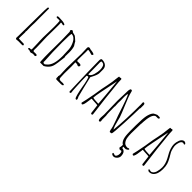

<svg xmlns="http://www.w3.org/2000/svg" viewBox="95 -1630 2807 2807"><g transform="rotate(45 1498.5 -227.0)"><path d="M73 -10Q75 -16 75 -43Q75 -135 78 -316Q81 -496 81 -576L83 -612L86 -642Q86 -649 93 -649Q98 -649 107 -646L110 -645Q110 -623 109 -605V-566V-457Q110 -409 110 -348Q109 -343 109 -326L108 -305Q107 -285 107 -264Q107 -241 108 -222L109 -179L106 -171L107 -172Q107 -169 106 -168V-164Q106 -156 109 -150L106 -54V-48Q106 -31 107 -28Q107 -23 112 -23L164 -21Q187 -21 195.5 -20.5Q204 -20 206 -20H209Q214 -20 219 -14.5Q224 -9 224 -3Q224 9 208 10Q191 9 125 9L127 10Q117 10 108 11Q100 13 90 13Q76 13 73 -10Z M348 -10Q343 -10 340 -9H332Q310 -9 304 -19Q304 -26 312 -31L317 -36H346L350 -40L352 -49L353 -61Q353 -122 350 -170L348 -207L346 -280Q346 -319 349 -397L351 -513Q351 -589 346 -629Q337 -632 316 -632L305 -631Q299 -630 292 -630Q273 -630 273 -647Q273 -651 282 -655Q291 -659 297 -659Q335 -659 373 -655Q396 -654 419 -646Q437 -640 437 -629Q437 -627 434 -621L411 -619Q404 -625 382 -625L377 -622Q380 -613 380 -569Q380 -503 379 -450L377 -331Q377 -286 381 -222Q384 -149 384 -112V-99Q383 -92 383 -81Q383 -58 386 -53L385 -51Q385 -41 407 -41Q416 -41 422 -42H437Q466 -42 466 -28Q466 -19 460 -13.5Q454 -8 444 -8Q435 -8 428 -10Q420 -11 411 -11Q405 -11 393 -6Q381 0 375 0Q352 0 348 -10Z M569 -22Q565 -91 565 -196Q565 -262 566 -314L567 -432Q567 -508 563 -620Q554 -628 554 -640Q554 -647 562.5 -654.5Q571 -662 578 -662Q586 -662 593 -654L604 -645Q610 -642 627 -639Q644 -636 651 -633Q666 -625 691 -602Q715 -578 724 -572L723 -570Q724 -564 738 -544Q749 -529 756 -516Q772 -470 772 -397Q772 -384 771 -374V-350V-342L770 -332Q770 -313 776 -302Q770 -270 761 -181Q758 -155 751 -126Q744 -97 734 -78Q708 -29 647 5H577Q569 5 569 -22ZM643 -24Q650 -32 656 -37Q656 -37 663 -42L671 -49Q741 -112 741 -289V-308Q740 -316 740 -325L736 -426Q733 -484 701 -546Q686 -577 660.5 -596.5Q635 -616 607 -616Q595 -616 595 -431Q595 -217 607 -58L606 -39L610 -37L612 -24Z M905 -8V-21Q906 -26 906 -33L902 -37Q910 -58 910 -78Q910 -101 907 -144L905 -210Q905 -260 908 -360Q912 -449 912 -511L910 -571Q908 -598 908 -631Q908 -646 915 -652.5Q922 -659 937 -659Q947 -659 953 -653Q955 -652 982 -649Q1007 -646 1025 -640Q1044 -634 1044 -625Q1044 -615 1025 -605Q968 -624 944 -624L939 -618Q940 -609 940 -575Q940 -532 938 -498Q937 -463 937 -420Q937 -392 951 -392L967 -393Q975 -394 984 -394Q1023 -394 1023 -376Q1023 -365 1018 -357.5Q1013 -350 1003 -350Q988 -350 980 -358L948 -363H943L938 -358V-355Q940 -338 940 -276Q940 -237 939 -205L938 -134Q938 -95 941 -54Q942 -31 951 -23.5Q960 -16 984 -16L1002 -17Q1011 -18 1022 -18Q1051 -18 1051 -5Q1051 13 1007 13H925Q907 13 905 -8Z M1315 12Q1303 -1 1289 -57Q1275 -113 1263 -183Q1255 -240 1240 -296Q1228 -346 1217 -346H1214Q1192 -346 1192 -332Q1192 -260 1200 -113Q1204 -23 1209 -8L1201 9H1187L1179 1Q1163 -461 1163 -629Q1163 -640 1164.5 -647Q1166 -654 1171 -660Q1175 -667 1185 -667Q1236 -667 1267 -642Q1298 -617 1298 -570V-497Q1298 -478 1285.5 -446Q1273 -414 1258 -387L1245 -362Q1256 -311 1288.5 -178.5Q1321 -46 1324 -38Q1325 -37 1326.5 -33Q1328 -29 1333 -21Q1340 -7 1340 3Q1340 17 1329 17ZM1255 -439Q1271 -500 1271 -536Q1271 -559 1268.5 -574Q1266 -589 1260 -606Q1248 -641 1203 -641Q1198 -641 1195 -632.5Q1192 -624 1192 -615Q1192 -548 1194 -494Q1195 -440 1195 -373L1197 -371Q1216 -371 1231 -390Q1246 -409 1255 -439Z M1624 -13Q1615 -86 1613 -104L1608 -144Q1586 -149 1558 -149L1522 -151Q1498 -154 1487 -154Q1481 -154 1480 -149Q1480 -146 1479 -146L1477 -126Q1476 -108 1466 -54Q1461 -27 1454 -12Q1446 5 1439 5Q1433 5 1426 -0.5Q1419 -6 1419 -12L1420 -15L1421 -18Q1439 -89 1451 -159L1463 -221L1475 -297Q1475 -297 1486 -363Q1491 -390 1504 -450Q1518 -518 1521 -543Q1522 -546 1525 -580Q1529 -618 1532 -636Q1535 -662 1538 -666H1545Q1548 -665 1552 -665Q1564 -665 1570 -671Q1577 -671 1582.5 -666.5Q1588 -662 1588 -656Q1588 -608 1595 -546Q1599 -514 1601 -493Q1612 -364 1657 -9V-6Q1657 4 1649 9Q1634 9 1630 5.5Q1626 2 1624 -13ZM1603 -171Q1593 -315 1565 -596L1511 -329Q1488 -214 1488 -184Q1488 -179 1526 -175Q1564 -171 1593 -171Z M2002 -20Q2001 -28 1998 -34L1999 -37Q1991 -84 1965 -152L1947 -204Q1945 -206 1928 -255L1920 -279Q1830 -557 1807 -580Q1799 -553 1799 -510Q1799 -487 1800 -470L1801 -431L1800 -407Q1799 -396 1799 -383Q1799 -361 1801 -345Q1803 -313 1803 -313H1800Q1800 -146 1807 -129V-39Q1811 -31 1811 -18Q1811 -10 1805.5 -4Q1800 2 1792 2Q1771 2 1771 -52L1773 -84Q1775 -99 1775 -117Q1775 -165 1772 -261Q1769 -357 1769 -405Q1769 -434 1772 -494Q1775 -553 1775 -582V-595Q1775 -644 1793 -659L1796 -656L1806 -658Q1810 -657 1815 -652Q1819 -648 1819 -643L1821 -637Q1821 -635 1821.5 -633.5Q1822 -632 1822 -632Q1838 -561 1894 -433Q1951 -298 1965 -254Q1975 -219 1981 -192Q2000 -107 2026 -61L2028 -64Q2051 -286 2051 -609L2050 -621Q2049 -626 2049 -634Q2049 -655 2063 -655Q2072 -655 2078.5 -646Q2085 -637 2085 -626V-559L2080 -551Q2080 -456 2069 -239Q2058 -22 2048 -3L2031 1V2L2030 1L2020 4Q2012 4 2008.5 -2Q2005 -8 2002 -20Z M2299 7Q2280 1 2266.5 -10Q2253 -21 2241 -43Q2220 -83 2216 -158Q2214 -192 2214 -218V-332Q2214 -397 2218 -458Q2221 -503 2227 -534Q2233 -565 2246 -596Q2260 -628 2277 -641Q2284 -647 2304 -655Q2317 -660 2329 -666H2369H2372Q2373 -665 2375 -665L2380 -664L2384 -661Q2387 -658 2387 -657Q2388 -655 2388 -651L2375 -636H2333Q2314 -636 2298.5 -617.5Q2283 -599 2275 -571Q2267 -546 2262 -512Q2257 -478 2256 -453Q2254 -421 2254 -409L2252 -404Q2252 -348 2250 -303L2248 -202Q2248 -158 2254 -121Q2259 -81 2283 -49Q2306 -17 2354 -17Q2369 -17 2379 -26Q2394 -26 2394 -15Q2394 -8 2381.5 1.5Q2369 11 2356 16H2323ZM2261 192Q2261 182 2272 182Q2276 182 2288 187Q2300 192 2304 192Q2321 192 2332 171.5Q2343 151 2343 123Q2343 90 2328 78L2315 80L2301 82Q2286 82 2274 62Q2282 41 2282 4V-7L2311 -11Q2307 19 2307 40Q2380 44 2380 140Q2380 156 2369.5 174.5Q2359 193 2341 206Q2323 219 2304 219Q2288 219 2274.5 211.5Q2261 204 2261 192Z M2682 -13Q2673 -86 2671 -104L2666 -144Q2644 -149 2616 -149L2580 -151Q2556 -154 2545 -154Q2539 -154 2538 -149Q2538 -146 2537 -146L2535 -126Q2534 -108 2524 -54Q2519 -27 2512 -12Q2504 5 2497 5Q2491 5 2484 -0.5Q2477 -6 2477 -12L2478 -15L2479 -18Q2497 -89 2509 -159L2521 -221L2533 -297Q2533 -297 2544 -363Q2549 -390 2562 -450Q2576 -518 2579 -543Q2580 -546 2583 -580Q2587 -618 2590 -636Q2593 -662 2596 -666H2603Q2606 -665 2610 -665Q2622 -665 2628 -671Q2635 -671 2640.5 -666.5Q2646 -662 2646 -656Q2646 -608 2653 -546Q2657 -514 2659 -493Q2670 -364 2715 -9V-6Q2715 4 2707 9Q2692 9 2688 5.5Q2684 2 2682 -13ZM2661 -171Q2651 -315 2623 -596L2569 -329Q2546 -214 2546 -184Q2546 -179 2584 -175Q2622 -171 2651 -171Z M2802 -12 2807 -20Q2811 -20 2825 -17Q2836 -13 2843 -13Q2865 -13 2882 -30.5Q2899 -48 2908 -76Q2922 -128 2922 -174Q2922 -243 2880 -322Q2854 -368 2840 -395Q2826 -422 2815 -457Q2802 -498 2802 -536Q2802 -572 2820 -621Q2829 -644 2845.5 -658.5Q2862 -673 2881 -673Q2894 -673 2906.5 -664Q2919 -655 2919 -645Q2919 -637 2906 -637Q2902 -637 2896 -640Q2890 -643 2885 -643Q2870 -643 2858 -631Q2846 -619 2840 -600Q2828 -563 2828 -532Q2828 -513 2833 -493Q2834 -487 2835 -483Q2836 -479 2836 -477L2842 -457L2847 -439L2855 -421Q2858 -414 2861.5 -408.5Q2865 -403 2868 -398L2880 -377Q2884 -371 2897 -348.5Q2910 -326 2921 -301Q2931 -280 2936 -261.5Q2941 -243 2945 -217Q2948 -192 2948 -162Q2948 -114 2935 -72Q2917 -22 2883 -2Q2864 10 2839 10L2834 12Q2823 10 2813 3.5Q2803 -3 2802 -12ZM2914 -640Q2914 -641 2913 -641V-640Z"/></g></svg>

Font: Amatic SC
Style: Regular
Weight: 400
Designer: Multiple Designers
Foundry: Vernon Adams
Version: Version 2.505